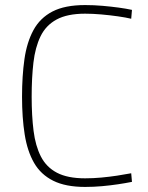

<svg xmlns="http://www.w3.org/2000/svg" viewBox="-20 -729 585 758"><path d="M316 9Q239 9 190 -15.5Q141 -40 114.5 -86Q88 -132 77.5 -198Q67 -264 67 -347Q67 -429 76.5 -495.5Q86 -562 112 -610Q138 -658 187 -683.5Q236 -709 316 -709Q351 -709 385 -706Q419 -703 448.5 -699Q478 -695 501 -690L498 -655Q477 -660 445.5 -664.5Q414 -669 380 -672Q346 -675 316 -675Q246 -675 203.5 -652Q161 -629 140 -585.5Q119 -542 112 -482Q105 -422 105 -347Q105 -272 112.5 -212.5Q120 -153 141.5 -111Q163 -69 205 -47Q247 -25 316 -25Q348 -25 380 -28Q412 -31 442 -35.5Q472 -40 498 -45L501 -11Q476 -6 446 -1.5Q416 3 383 6Q350 9 316 9Z"/></svg>

Font: TitilliumWeb ExtraLight
Style: Regular
Weight: 400
Designer: Mohamed Gaber, Accademia di Belle Arti di Urbino and others
Foundry: Kief Type Foundry, Accademia di Belle Arti di Urbino and others
Version: Version 3.000; ttfautohint (v1.8.2)